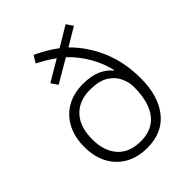

<svg xmlns="http://www.w3.org/2000/svg" viewBox="-216 -881 1012 1012"><g transform="rotate(-45 290.0 -375.5)"><path d="M210 -761Q281 -728 332 -689L444 -756L469 -719L368 -659Q441 -587 482 -489.5Q523 -392 523 -274Q523 -144 462.5 -67Q402 10 288 10Q217 10 165 -19.5Q113 -49 84.5 -102.5Q56 -156 56 -228Q56 -303 85 -357Q114 -411 165.5 -440Q217 -469 285 -469Q346 -469 386 -451.5Q426 -434 451 -403L454 -404Q439 -469 404.5 -528Q370 -587 322 -632L192 -556L167 -593L284 -662Q239 -695 186 -721ZM291 -421Q208 -421 161 -370.5Q114 -320 114 -227Q114 -140 159 -89.5Q204 -39 289 -39Q375 -39 420 -97.5Q465 -156 465 -268Q465 -303 448.5 -338.5Q432 -374 394.5 -397.5Q357 -421 291 -421Z"/></g></svg>

Font: Noto Sans Thai Looped Light
Style: Regular
Weight: 300
Designer: Sasikarn Vongin, Ben Mitchell
Foundry: The Fontpad Ltd
Version: Version 1.001; ttfautohint (v1.8.4.7-5d5b)